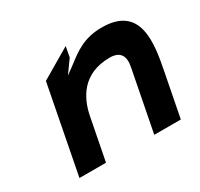

<svg xmlns="http://www.w3.org/2000/svg" viewBox="-102 -570 719 689"><g transform="rotate(-30 258.0 -225.5)"><path d="M46 -8H156L190 -183C203 -248 242 -328 356 -328C398 -328 414 -304 405 -260L356 -8H466L500 -183C521 -289 548 -436 385 -436C310 -436 270 -404 228 -372L194 -347L232 -400L240 -443L116 -370Z"/></g></svg>

Font: Charger Eco
Style: Obl
Weight: 1000
Designer: Jasper
Foundry: Cannot Into Space Fonts
Version: Version 1.1